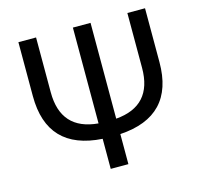

<svg xmlns="http://www.w3.org/2000/svg" viewBox="-106 -847 1007 964"><g transform="rotate(-15 397.5 -365.0)"><path d="M445.3 -234.4Q636.7 -250 636.7 -447.3V-732.4H728.5V-452.1Q728.5 -171.9 445.3 -154.3V2H353.5V-154.3Q70.3 -171.9 70.3 -452.1V-732.4H162.1V-447.3Q162.1 -251 353.5 -234.4V-732.4H445.3Z"/></g></svg>

Font: Gen Shin Gothic Regular
Style: Regular
Weight: 400
Designer: [Source Han Sans]
Ryoko NISHIZUKA  (kana & ideographs); Paul D. Hunt (Latin, Greek & Cyrillic); Wenlong ZHANG  (bopomofo
Version: Version 1.002.20150607